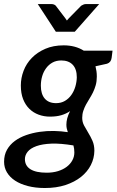

<svg xmlns="http://www.w3.org/2000/svg" viewBox="-50 -740 571 940"><path d="M314 6.5Q314 -12 309.5 -28Q246.5 -38.5 201.8 -36.8Q157 -35 128 -24.5Q99 -14 85.5 2.8Q72 19.5 72 39Q72 71.5 99 88.5Q126 105.5 178.5 105.5Q209 105.5 234 97.8Q259 90 276.8 76.5Q294.5 63 304.2 45Q314 27 314 6.5ZM224.5 -235Q249 -235 267.8 -246Q286.5 -257 299.2 -275Q312 -293 318.8 -315.8Q325.5 -338.5 326 -361.5Q326 -402 306 -423Q286 -444 250 -444Q225.5 -444 207 -433.8Q188.5 -423.5 175.8 -406.2Q163 -389 156.5 -366.8Q150 -344.5 150 -320.5Q150 -279.5 169.2 -257.2Q188.5 -235 224.5 -235ZM501 -492 496.5 -456.5Q493.5 -434.5 474 -428L417.5 -415.5Q420.5 -404 422.2 -391.8Q424 -379.5 424 -365.5Q424 -341.5 418.5 -322.5Q413 -303.5 405 -287.2Q397 -271 387.8 -256.5Q378.5 -242 370.8 -227.5Q363 -213 357.8 -197.2Q352.5 -181.5 352.5 -163Q352.5 -142.5 361.8 -125.2Q371 -108 382.2 -89.8Q393.5 -71.5 402.8 -50.5Q412 -29.5 412 -2Q411.5 35 394.8 68Q378 101 346.8 126Q315.5 151 270.8 165.8Q226 180.5 169.5 180.5Q124 180.5 87 171Q50 161.5 24 144.5Q-2 127.5 -16 104Q-30 80.5 -30 52Q-30 18.5 -15.8 -6.8Q-1.5 -32 22.5 -49.8Q46.5 -67.5 78 -78.5Q109.5 -89.5 144.2 -94.5Q179 -99.5 214.5 -98.8Q250 -98 282 -93Q279 -101.5 277 -110.5Q275 -119.5 275 -129.5Q275 -144.5 279.2 -160.8Q283.5 -177 293 -196Q274 -183 250.2 -176Q226.5 -169 194.5 -169Q165.5 -169 139.5 -178.5Q113.5 -188 94 -207Q74.5 -226 63.2 -254.5Q52 -283 52 -321.5Q52 -358 65.5 -393.5Q79 -429 105.8 -456.5Q132.5 -484 171.8 -501Q211 -518 262 -518Q290 -518 314.8 -511.5Q339.5 -505 360 -492ZM435.5 -720 316 -584.5H223.5L135 -720H203Q209.5 -720 215 -717.5Q220.5 -715 223 -712L269.5 -651Q271.5 -648.5 273.2 -645.8Q275 -643 277.5 -639.5Q282 -645.5 287.5 -651L347.5 -712Q351.5 -714.5 357.5 -717.2Q363.5 -720 369.5 -720Z"/></svg>

Font: Lato SemiBold
Style: Italic
Weight: 600
Italic angle: -7°
Designer: Lukasz Dziedzic with Adam Twardoch and Botio Nikoltchev
Foundry: tyPoland Lukasz Dziedzic
Version: Version 2.015; 2015-08-06; http://www.latofonts.com/